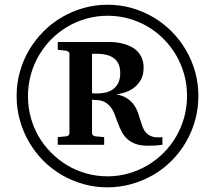

<svg xmlns="http://www.w3.org/2000/svg" viewBox="-20 -759 877 818"><path d="M825.2 -350.1Q825.2 -296.4 811.3 -246.6Q797.4 -196.8 772.2 -153.6Q747.1 -110.4 711.7 -74.7Q676.3 -39.1 633.1 -13.9Q589.8 11.2 540.3 25.1Q490.7 39.1 437 39.1Q383.8 39.1 334.7 25.1Q285.6 11.2 242.7 -13.9Q199.7 -39.1 164.3 -74.7Q128.9 -110.4 103.8 -153.6Q78.6 -196.8 64.7 -246.6Q50.8 -296.4 50.8 -350.1Q50.8 -403.3 64.7 -453.1Q78.6 -502.9 104 -545.9Q129.4 -588.9 164.8 -624.5Q200.2 -660.2 243.4 -685.5Q286.6 -710.9 335.9 -724.9Q385.3 -738.8 439 -738.8Q491.7 -738.8 540.8 -724.9Q589.8 -710.9 632.8 -685.8Q675.8 -660.6 711.2 -625Q746.6 -589.4 772 -546.1Q797.4 -502.9 811.3 -453.4Q825.2 -403.8 825.2 -350.1ZM776.9 -350.1Q776.9 -397.5 764.9 -441.2Q752.9 -484.9 731 -522.7Q709 -560.5 678.2 -591.8Q647.5 -623 609.9 -645.3Q572.3 -667.5 529.1 -679.7Q485.8 -691.9 439 -691.9Q392.6 -691.9 349.4 -679.9Q306.2 -668 268.3 -645.8Q230.5 -623.5 199.2 -592.3Q168 -561 145.8 -522.9Q123.5 -484.9 111.3 -440.7Q99.1 -396.5 99.1 -348.1Q99.1 -301.8 111.1 -258.3Q123 -214.8 145 -177.2Q167 -139.6 198 -108.4Q229 -77.1 266.6 -54.7Q304.2 -32.2 347.7 -20Q391.1 -7.8 438 -7.8Q484.9 -7.8 528.3 -20.3Q571.8 -32.7 609.4 -55.2Q647 -77.6 678 -108.9Q709 -140.1 731 -178.2Q752.9 -216.3 764.9 -259.8Q776.9 -303.2 776.9 -350.1ZM671.9 -142.1Q650.4 -139.2 636.5 -138.7Q622.6 -138.2 609.9 -138.2Q577.6 -138.2 556.2 -146.5Q534.7 -154.8 520.5 -168.5Q506.3 -182.1 497.6 -199.7Q488.8 -217.3 481.9 -235.6Q475.1 -253.9 468.5 -271.5Q461.9 -289.1 451.4 -302.7Q440.9 -316.4 425.3 -324.7Q409.7 -333 384.8 -333Q380.9 -333 379.4 -333.5Q377.9 -334 372.1 -334V-192.9Q372.1 -186 377 -182.1Q381.8 -178.2 387.2 -178.2L423.8 -174.8V-142.1H226.1V-174.8L261.2 -178.2Q267.1 -178.2 271.5 -182.1Q275.9 -186 275.9 -192.9V-528.8Q275.9 -535.2 271.5 -538.6Q267.1 -542 261.2 -543L226.1 -546.9V-580.1H448.2Q460 -580.1 475.3 -578.4Q490.7 -576.7 506.6 -572.3Q522.5 -567.9 537.8 -560.3Q553.2 -552.7 565.2 -540.5Q577.1 -528.3 584.5 -511.2Q591.8 -494.1 591.8 -471.2Q591.8 -438 578.9 -416.7Q565.9 -395.5 547.6 -382.8Q529.3 -370.1 509.5 -364.5Q489.7 -358.9 476.1 -356.9Q503.9 -351.6 521.2 -340.1Q538.6 -328.6 549.6 -313.7Q560.5 -298.8 566.7 -282Q572.8 -265.1 577.6 -248.5Q582.5 -231.9 588.1 -217.3Q593.8 -202.6 603.8 -192.1Q613.8 -181.6 629.9 -176.8Q646 -171.9 671.9 -174.8ZM492.2 -448.2Q492.2 -489.7 466.8 -509.8Q441.4 -529.8 393.1 -529.8H372.1V-361.8Q380.9 -360.8 385.7 -360.8H394Q409.2 -360.8 426.5 -364Q443.8 -367.2 458.5 -376.7Q473.1 -386.2 482.7 -403.3Q492.2 -420.4 492.2 -448.2Z"/></svg>

Font: Charis SIL Cyr
Style: Bold Italic
Weight: 700
Italic angle: -11°
Foundry: SIL International
Version: Version 5.000